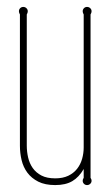

<svg xmlns="http://www.w3.org/2000/svg" viewBox="-20 -530 324 560"><path d="M244.1 -11.2Q247.1 -7.3 247.1 -2.9Q247.1 2.4 243.2 6.1Q239.3 9.8 233.9 9.8Q228.5 9.8 224.9 6.1Q221.2 2.4 221.2 -2.9Q221.2 -7.3 224.1 -11.2V-37.1Q210.4 -13.2 190.9 -1.7Q171.4 9.8 141.1 9.8Q111.3 9.8 91.6 -0.2Q71.8 -10.3 59.8 -26.4Q47.9 -42.5 43 -63Q38.1 -83.5 38.1 -105V-487.8Q35.2 -492.7 35.2 -497.1Q35.2 -502.4 38.8 -506.1Q42.5 -509.8 47.9 -509.8Q53.2 -509.8 57.1 -506.1Q61 -502.4 61 -497.1Q61 -492.7 58.1 -487.8V-105Q58.1 -87.9 62 -70.8Q65.9 -53.7 75.4 -40Q85 -26.4 100.8 -18.1Q116.7 -9.8 141.1 -9.8Q163.1 -9.8 179 -17.3Q194.8 -24.9 204.8 -37.6Q214.8 -50.3 219.5 -66.7Q224.1 -83 224.1 -100.1V-487.8Q221.2 -492.7 221.2 -497.1Q221.2 -502.4 224.9 -506.1Q228.5 -509.8 233.9 -509.8Q239.3 -509.8 243.2 -506.1Q247.1 -502.4 247.1 -497.1Q247.1 -492.7 244.1 -487.8Z"/></svg>

Font: Wire One
Style: Regular
Weight: 400
Designer: Alexei Vanyashin, Gayaneh Bagdasaryan
Foundry: Cyreal Type Foundry
Version: Version 1.000